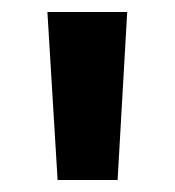

<svg xmlns="http://www.w3.org/2000/svg" viewBox="-20 -725 291 320"><path d="M76 -425 59 -705H192L176 -425Z"/></svg>

Font: Red Hat Display ExtraBold
Style: Regular
Weight: 800
Designer: Pentagram, MCKL
Foundry: Pentagram, MCKL
Version: Version 1.023